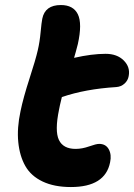

<svg xmlns="http://www.w3.org/2000/svg" viewBox="-20 -734 536 767"><path d="M263.2 13.2Q196.8 13.2 150.4 -8.8Q104 -30.8 81.3 -70.6Q58.6 -110.4 53 -166.3Q47.4 -222.2 62 -290Q73.2 -344.2 97.9 -420.4Q122.6 -496.6 130.9 -533.2Q138.7 -566.4 142.3 -606Q146 -645.5 148.9 -659.2Q159.7 -713.9 223.1 -713.9Q272.9 -713.9 291 -677Q309.1 -640.1 291 -558.1Q288.6 -546.9 282.5 -525.9Q276.4 -504.9 275.9 -502.9Q346.7 -519 401.9 -519Q447.8 -519 474.4 -492.4Q501 -465.8 494.1 -430.2Q491.2 -412.6 477.5 -400.1Q463.9 -387.7 444.8 -386.2Q320.3 -378.4 227.1 -346.2Q217.8 -308.1 215.8 -295.9Q198.2 -210.9 215.3 -175Q232.4 -139.2 282.2 -139.2Q308.1 -139.2 336.2 -149.2Q364.3 -159.2 376 -159.2Q402.8 -159.2 414.6 -137.5Q426.3 -115.7 419.9 -85.9Q400.4 13.2 263.2 13.2Z"/></svg>

Font: Shantell Sans Normal
Style: Bold Italic
Weight: 700
Italic angle: -11.31°
Designer: Stephen Nixon, Anya Danilova, Shantell Martin
Foundry: Arrow Type
Version: Version 1.006;[559af2be0]